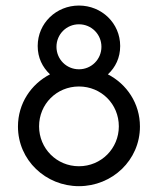

<svg xmlns="http://www.w3.org/2000/svg" viewBox="-20 -653 561 682"><path d="M260.4 8.3C378.5 8.3 477.1 -84 477.1 -203.5C477.1 -285.4 430.6 -354.2 363.2 -388.9C390.3 -413.9 406.9 -447.9 406.9 -489.6C406.9 -570.8 341 -633.3 260.4 -633.3C179.9 -633.3 113.9 -570.8 113.9 -489.6C113.9 -447.9 130.6 -414.6 157.6 -388.9C90.3 -354.2 43.8 -285.4 43.8 -203.5C43.8 -84 142.4 8.3 260.4 8.3ZM260.4 -406.9C216 -406.9 180.6 -442.4 180.6 -486.8C180.6 -531.2 216 -566.7 260.4 -566.7C304.9 -566.7 340.3 -531.2 340.3 -486.8C340.3 -442.4 304.9 -406.9 260.4 -406.9ZM260.4 -62.5C181.2 -62.5 118.8 -125.7 118.8 -204.2C118.8 -283.3 181.2 -345.8 260.4 -345.8C339.6 -345.8 402.1 -283.3 402.1 -204.2C402.1 -125.7 339.6 -62.5 260.4 -62.5Z"/></svg>

Font: Afacad
Style: Regular
Weight: 400
Designer: Kristian Moeller
Foundry: Dicotype
Version: Version 1.000